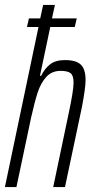

<svg xmlns="http://www.w3.org/2000/svg" viewBox="-22 -763 377 783"><path d="M327 -436Q327 -405 312 -326L243 0H195L260 -310Q268 -348 273 -378.5Q278 -409 278 -426Q278 -455 266 -464.5Q254 -474 225 -474Q189 -474 166.5 -449Q144 -424 131.5 -385.5Q119 -347 105 -284L45 0H-2L135 -653H88L96 -688H142L154 -743H202L190 -688H291L283 -653H183L141 -454H146Q159 -482 181.5 -500Q204 -518 243 -518Q288 -518 307.5 -499.5Q327 -481 327 -436Z"/></svg>

Font: Saira Ultra Condensed Light
Style: Italic
Weight: 300
Width: 1
Italic angle: -12°
Designer: Hector Gatti with collaboration of the Omnibus-Type team
Foundry: Omnibus-Type
Version: Version 1.001; ttfautohint (v1.8)